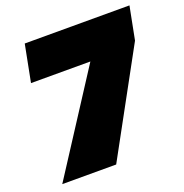

<svg xmlns="http://www.w3.org/2000/svg" viewBox="-126 -814 890 927"><g transform="rotate(-20 319.0 -350.0)"><path d="M38 0 368 -510H63L100 -700H638L605 -531L315 0Z"/></g></svg>

Font: REM Black
Style: Italic
Weight: 900
Italic angle: -11°
Designer: Octavio Pardo
Foundry: Ashler Design
Version: Version 1.005;gftools[0.9.28]